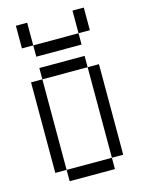

<svg xmlns="http://www.w3.org/2000/svg" viewBox="-129 -949 758 1024"><g transform="rotate(-15 250.0 -437.5)"><path d="M125 -750H62.5V-875H125ZM62.5 -562.5H125V-62.5H62.5ZM125 -62.5H375V0H125ZM125 -625H375V-562.5H125ZM125 -750H375V-687.5H125ZM375 -562.5H437.5V-62.5H375ZM375 -875H437.5V-750H375Z"/></g></svg>

Font: 寒蝉点阵体 16px
Style: Regular
Weight: 400
Designer: Designed by Warren2060
Foundry: ChillType
Version: Version 1.000